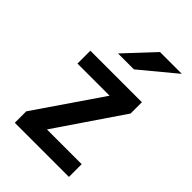

<svg xmlns="http://www.w3.org/2000/svg" viewBox="-219 -858 938 938"><g transform="rotate(45 250.0 -389.0)"><path d="M436 -104V-16H62V-95L296 -437H74V-526H430V-448L196 -104ZM319 -762H470L289 -612H179Z"/></g></svg>

Font: D2Coding
Style: Bold
Weight: 700
Monospace: yes
Designer: Yong-Rak Park; Jeong-Hwan Yoon; Sang-Min Lee;
Foundry: NHN Corporation
Version: Version 1.3.2; Build 20180524